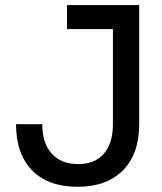

<svg xmlns="http://www.w3.org/2000/svg" viewBox="-20 -713 626 743"><path d="M280.3 9.8Q166 9.8 104 -54Q42 -117.7 42 -232.4H143.6Q143.6 -159.2 179.9 -118.7Q216.3 -78.1 282.7 -78.1Q347.2 -78.1 382.1 -118.4Q417 -158.7 417 -232.4V-600.6H239.3V-693.4H518.6V-232.4Q518.6 -117.2 455.6 -53.7Q392.6 9.8 280.3 9.8Z"/></svg>

Font: CaskaydiaCove NFP
Style: Regular
Weight: 400
Designer: Aaron Bell
Foundry: Saja Typeworks
Version: Version 2111.001; VTT 6.35;Nerd Fonts 3.1.1